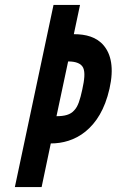

<svg xmlns="http://www.w3.org/2000/svg" viewBox="-20 -755 471 775"><path d="M196 -735H303L278 -617H279C326 -617 370 -606 399 -571C428 -536 441 -481 422 -397C403 -313 368 -259 325 -224C282 -189 232 -176 185 -176L148 0H40ZM208 -286C241 -286 264 -292 279 -309C295 -325 303 -352 312 -393C321 -434 324 -462 316 -481C308 -498 288 -507 255 -507Z"/></svg>

Font: League Gothic Italic
Style: Regular
Weight: 400
Designer: Tyler Finck
Foundry: The League of Moveable Type
Version: Version 1.001;PS 001.001;hotconv 1.0.56;makeotf.lib2.0.21325